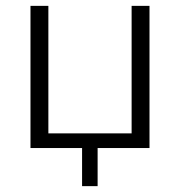

<svg xmlns="http://www.w3.org/2000/svg" viewBox="-20 -505 614 655"><path d="M260 130V0H84V-485H145V-50H429V-485H490V0H313V130Z"/></svg>

Font: Nunito Sans Light
Style: Regular
Weight: 300
Designer: Vernon Adams
Foundry: Vernon Adams
Version: Version 3.101; ttfautohint (v1.8.4.7-5d5b);gftools[0.9.27]